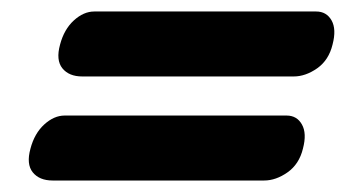

<svg xmlns="http://www.w3.org/2000/svg" viewBox="-20 -509 602 334"><path d="M84.5 -431.5Q91.5 -458 108.5 -473.5Q125.5 -489 144 -489H530Q548 -489 556.8 -473.5Q565.5 -458 558.5 -431.5Q552 -404.5 531.8 -390.2Q511.5 -376 491 -376H123Q100 -376 88.5 -390.2Q77 -404.5 84.5 -431.5ZM33 -250.5Q40 -277 57 -292.5Q74 -308 92.5 -308H478.5Q496.5 -308 505.2 -292.5Q514 -277 507 -250.5Q500.5 -223.5 480.2 -209.2Q460 -195 439.5 -195H71.5Q48.5 -195 37 -209.2Q25.5 -223.5 33 -250.5Z"/></svg>

Font: Fraunces 144pt S100 Black
Style: Italic
Weight: 900
Italic angle: -16°
Version: Version 1.000; ttfautohint (v1.8.3)